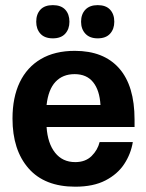

<svg xmlns="http://www.w3.org/2000/svg" viewBox="-20 -709 565 742"><path d="M270.8 12.5Q152.5 12.5 90.4 -58.3Q28.3 -129.2 28.3 -250.8Q28.3 -332.5 56.2 -390.8Q84.2 -449.2 137.9 -480.8Q191.7 -512.5 269.2 -512.5Q380.8 -512.5 440.4 -445Q500 -377.5 500 -246.7V-218.3H160Q164.2 -155 192.9 -118.8Q221.7 -82.5 270.8 -82.5Q310 -82.5 333.8 -105.8Q357.5 -129.2 365 -160H493.3Q485.8 -114.2 460 -75Q434.2 -35.8 387.5 -11.7Q340.8 12.5 270.8 12.5ZM160 -303.3H368.3Q365 -360 340 -391.2Q315 -422.5 268.3 -422.5Q222.5 -422.5 194.6 -392.9Q166.7 -363.3 160 -303.3ZM184.2 -560.8Q152.5 -560.8 136.2 -578.8Q120 -596.7 120 -625Q120 -654.2 136.2 -671.7Q152.5 -689.2 184.2 -689.2Q215.8 -689.2 232.1 -671.7Q248.3 -654.2 248.3 -625Q248.3 -596.7 232.1 -578.8Q215.8 -560.8 184.2 -560.8ZM357.5 -560.8Q326.7 -560.8 310 -578.8Q293.3 -596.7 293.3 -625Q293.3 -654.2 310 -671.7Q326.7 -689.2 357.5 -689.2Q389.2 -689.2 405.4 -671.7Q421.7 -654.2 421.7 -625Q421.7 -596.7 405.4 -578.8Q389.2 -560.8 357.5 -560.8Z"/></svg>

Font: Familjen Grotesk Variable
Style: Regular
Weight: 400
Designer: Anders Wikstroem, Jonas Baeckman, Matilda Gysing, Kristian Moeller
Foundry: Familjen STHLM AB
Version: Version 2.000